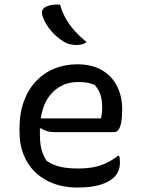

<svg xmlns="http://www.w3.org/2000/svg" viewBox="-20 -834 640 866"><path d="M328 -544Q394 -544 439 -518Q484 -492 507.5 -446Q531 -400 531 -342V-338Q531 -306 527 -283.5Q523 -261 515 -249.5Q507 -238 495 -238H225Q206 -238 190.5 -243Q175 -248 165 -256L160 -253Q160 -245 160 -236V-225Q160 -201 163 -180.5Q166 -160 173 -141.5Q180 -123 191 -108Q218 -90 251 -82Q284 -74 332 -74Q369 -74 399.5 -79.5Q430 -85 458 -98Q486 -111 512 -131H518Q519 -125 520 -118.5Q521 -112 521 -103Q521 -80 514.5 -64Q508 -48 496 -36Q480 -20 455 -9Q430 2 398 7Q366 12 329 12Q273 12 226 -4.5Q179 -21 143.5 -53Q108 -85 88 -132.5Q68 -180 68 -241V-253Q68 -324 88 -378Q108 -432 143.5 -469Q179 -506 226.5 -525Q274 -544 328 -544ZM164 -300H436Q438 -312 439.5 -324Q441 -336 441 -348Q441 -383 433 -407Q425 -431 407 -451Q390 -458 374.5 -461Q359 -464 332 -464Q255 -464 207 -406Q174 -367 164 -300ZM251 -813Q260 -780 276 -751.5Q292 -723 315.5 -696.5Q339 -670 371 -644Q361 -637 349.5 -634Q338 -631 326 -631Q310 -631 295 -634.5Q280 -638 266 -647Q245 -660 226 -678.5Q207 -697 192.5 -719Q178 -741 171 -765Q167 -775 170.5 -786Q174 -797 185 -802Q194 -807 203.5 -809.5Q213 -812 225.5 -813Q238 -814 251 -813Z"/></svg>

Font: Code D Ace
Style: Regular
Weight: 400
Version: Version 1.085; ttfautohint (v1.8.4.7-5d5b);Nerd Fonts 3.0.2